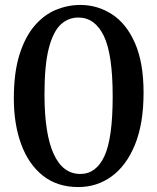

<svg xmlns="http://www.w3.org/2000/svg" viewBox="-20 -744 637 777"><path d="M297 13Q211 13 153 -33.5Q95 -80 65.5 -161Q36 -242 36 -345Q36 -451 59 -523.5Q82 -596 120.5 -640.5Q159 -685 207 -704.5Q255 -724 305 -724Q375 -724 433.5 -686Q492 -648 526.5 -569Q561 -490 561 -369Q561 -243 526 -158Q491 -73 431.5 -30Q372 13 297 13ZM305 -40Q369 -40 402.5 -112Q436 -184 436 -354Q436 -525 400 -599Q364 -673 297 -673Q256 -673 225.5 -644.5Q195 -616 177.5 -548.5Q160 -481 160 -362Q160 -203 197 -121.5Q234 -40 305 -40Z"/></svg>

Font: Literata 36pt Medium
Style: Regular
Weight: 500
Designer: Latin by Veronika Burian and Jose Scaglione. Greek by Irene Vlachou. Cyrillic by Vera Evstafieva.
Foundry: TypeTogether
Version: Version 3.002